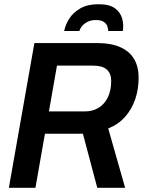

<svg xmlns="http://www.w3.org/2000/svg" viewBox="-20 -890 680 910"><path d="M22 0 143 -686H438Q507 -686 551 -666Q595 -646 616 -609.5Q637 -573 637 -523Q637 -467 621 -420Q605 -373 573.5 -337Q542 -301 493 -281L573 0H441L373 -256H193L148 0ZM212 -362H383Q420 -362 448 -379.5Q476 -397 491.5 -429.5Q507 -462 507 -506Q507 -542 486 -560.5Q465 -579 421 -579H250ZM284 -743Q290 -773 308.5 -802Q327 -831 361 -850.5Q395 -870 447 -870Q499 -870 525 -850.5Q551 -831 559 -802Q567 -773 562 -743H493Q493 -754 488.5 -766Q484 -778 471.5 -786.5Q459 -795 434 -795Q411 -795 394 -786Q377 -777 368 -765.5Q359 -754 356 -743Z"/></svg>

Font: Archivo SemiCondensed SemiBold
Style: Italic
Weight: 600
Width: 4
Italic angle: -10°
Designer: Hector Gatti
Foundry: Omnibus-Type
Version: Version 2.001